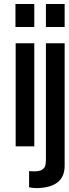

<svg xmlns="http://www.w3.org/2000/svg" viewBox="-20 -744 349 976"><path d="M213.4 -523.9H308.6V98.6Q308.6 205.6 176.8 211.9H162.1L144 210.9L127.9 208V126L154.8 127Q199.7 127 209.5 100.1Q213.4 87.4 213.4 66.9ZM308.6 -723.6V-606.9H213.4V-723.6ZM154.3 -523.9V0H59.6V-523.9ZM154.3 -723.6V-606.9H58.6V-723.6Z"/></svg>

Font: SolaimanLipi
Style: Bold
Weight: 700
Designer: Solaiman Karim
Foundry: Al Mamun Sumon
Version: Version 2.000